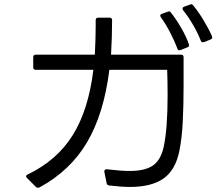

<svg xmlns="http://www.w3.org/2000/svg" viewBox="-20 -877 1040 913"><path d="M945 -676Q938 -676 935 -683Q921 -719 898.5 -758Q876 -797 851 -828Q848 -833 848 -836Q848 -842 855 -845L883 -855Q887 -857 889 -857Q895 -857 899 -851Q923 -822 947.5 -781.5Q972 -741 988 -705Q989 -703 989 -699Q989 -692 981 -689L951 -677Q949 -676 945 -676ZM833 -638Q825 -638 824 -645Q810 -682 789 -722.5Q768 -763 745 -795Q742 -800 742 -803Q742 -808 749 -811L777 -821Q783 -823 784 -823Q789 -823 793 -817Q819 -784 842.5 -743Q866 -702 878 -667Q879 -665 879 -662Q879 -654 871 -652L839 -639Q837 -638 833 -638ZM104 -38Q104 -44 111 -47Q251 -114 326 -234.5Q401 -355 424 -545H150Q138 -545 138 -557V-605Q138 -617 150 -617H431Q435 -701 435 -750V-781Q435 -793 447 -793H501Q513 -793 513 -781Q513 -702 508 -617H841Q853 -617 853 -605V-575V-475Q853 -374 849 -296.5Q845 -219 833 -160Q815 -69 758 -28.5Q701 12 597 12Q560 12 499 5Q488 3 487 -6L476 -60V-62Q476 -67 479.5 -70Q483 -73 489 -72Q555 -64 596 -64Q669 -64 706.5 -89.5Q744 -115 758 -177Q777 -263 777 -424Q777 -483 775 -545H500Q474 -336 394 -200.5Q314 -65 168 14Q162 16 160 16Q155 16 151 12L109 -30Q104 -35 104 -38Z"/></svg>

Font: LINE Seed JP_TTF Regular
Style: Regular
Weight: 400
Designer: LINE & Fontrix & Fontworks
Version: Version 1.002